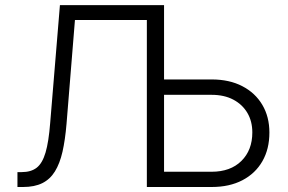

<svg xmlns="http://www.w3.org/2000/svg" viewBox="-20 -748 1150 768"><path d="M49.8 0V-59.6H66.9Q104 -59.6 126.7 -77.1Q149.4 -94.7 162.1 -137.5Q174.8 -180.2 180.7 -255.9L219.7 -727.5H582.5V-668H279.8L246.1 -252.4Q240.7 -188.5 230 -141.1Q219.2 -93.8 199.7 -62.3Q180.2 -30.8 149.2 -15.4Q118.2 0 72.3 0ZM616.7 -430.2H826.7Q897.5 -430.2 949.2 -403.3Q1001 -376.5 1029.3 -328.6Q1057.6 -280.8 1057.6 -217.8Q1057.6 -151.9 1029.5 -103Q1001.5 -54.2 949.7 -27.1Q897.9 0 826.7 0H567.4V-727.5H636.2V-61H826.2Q901.9 -61 945.6 -104.2Q989.3 -147.5 989.3 -218.3Q989.3 -262.7 969.5 -296.4Q949.7 -330.1 913.3 -349.4Q877 -368.7 826.2 -368.7H616.7Z"/></svg>

Font: Inter 16pt Light
Style: Regular
Weight: 300
Version: Version 4.001;git-66647c0bb